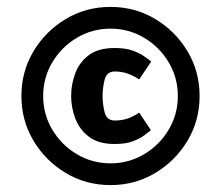

<svg xmlns="http://www.w3.org/2000/svg" viewBox="-20 -528 640 556"><path d="M300 8Q229 8 170.5 -27Q112 -62 77 -120.5Q42 -179 42 -250Q42 -321 77 -379.5Q112 -438 170.5 -473Q229 -508 300 -508Q371 -508 429.5 -473Q488 -438 523 -379.5Q558 -321 558 -250Q558 -179 523 -120.5Q488 -62 429.5 -27Q371 8 300 8ZM300 -55Q353 -55 397.5 -81.5Q442 -108 468.5 -152.5Q495 -197 495 -250Q495 -303 468.5 -347.5Q442 -392 397.5 -418.5Q353 -445 300 -445Q247 -445 202.5 -418.5Q158 -392 131.5 -347.5Q105 -303 105 -250Q105 -197 131.5 -152.5Q158 -108 202.5 -81.5Q247 -55 300 -55ZM312 -111Q265 -111 237.5 -132Q210 -153 198 -185Q186 -217 186 -250Q186 -284 198 -316Q210 -348 237.5 -368.5Q265 -389 312 -389Q344 -389 365.5 -381Q387 -373 399.5 -363.5Q412 -354 418 -350L383 -298Q370 -307 352 -314Q334 -321 312 -321Q289 -321 283 -297Q277 -273 277 -250Q277 -227 283 -203Q289 -179 312 -179Q335 -179 353 -186Q371 -193 383 -202L417 -151Q412 -147 399 -137Q386 -127 365 -119Q344 -111 312 -111Z"/></svg>

Font: Epunda Sans
Style: Bold
Weight: 700
Designer: Simon Atzbach
Foundry: typofactur
Version: Version 2.204; ttfautohint (v1.8.4.7-5d5b)